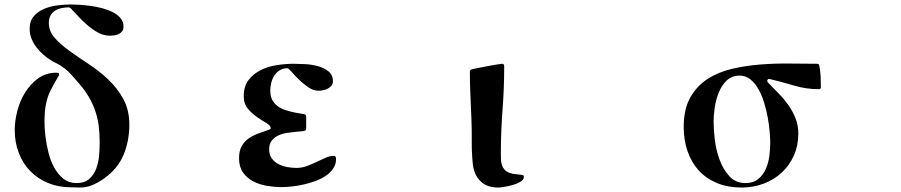

<svg xmlns="http://www.w3.org/2000/svg" viewBox="-20 -833 4040 861"><path d="M289 -800Q272 -800 255.5 -796.5Q239 -793 226.5 -785Q214 -777 206.5 -763.5Q199 -750 199 -730Q199 -693 225.5 -663Q252 -633 292.5 -604Q333 -575 379.5 -544.5Q426 -514 466.5 -475.5Q507 -437 533.5 -388Q560 -339 560 -274Q560 -201 534 -138.5Q508 -76 447 -33Q424 -16 396.5 -4Q369 8 340 8Q330 8 320 7.5Q310 7 300 7Q243 7 196.5 -12Q150 -31 116.5 -65Q83 -99 64.5 -146.5Q46 -194 46 -250Q46 -290 57.5 -335Q69 -380 92.5 -418Q116 -456 151 -481.5Q186 -507 233 -507Q237 -507 241 -506Q245 -505 245 -500Q245 -495 242 -491Q221 -456 206 -426Q191 -396 184 -355Q180 -331 179.5 -296.5Q179 -262 183.5 -224Q188 -186 197.5 -148Q207 -110 224 -80Q241 -50 265 -31Q289 -12 323 -12Q359 -12 380 -30.5Q401 -49 411.5 -77Q422 -105 424.5 -137Q427 -169 427 -196Q427 -235 422.5 -269.5Q418 -304 407 -336Q396 -368 378.5 -398Q361 -428 335 -458Q318 -478 300 -498Q282 -518 260 -533Q248 -542 234.5 -548.5Q221 -555 208 -563Q190 -574 173 -589Q156 -604 142.5 -622Q129 -640 121 -660.5Q113 -681 113 -704Q113 -739 132 -760.5Q151 -782 178.5 -793.5Q206 -805 238 -809Q270 -813 297 -813Q313 -813 336.5 -811.5Q360 -810 386.5 -806.5Q413 -803 439 -796Q465 -789 486.5 -778Q508 -767 521 -751Q534 -735 534 -713Q534 -701 528 -693Q522 -685 513 -680.5Q504 -676 493 -674.5Q482 -673 472 -673Q446 -673 421.5 -686Q397 -699 374.5 -718Q352 -737 332 -758.5Q312 -780 296 -797Z M1353 -256Q1353 -248 1344 -246Q1335 -244 1325.5 -243.5Q1316 -243 1307 -242Q1288 -240 1267 -237Q1246 -234 1228 -225.5Q1210 -217 1198.5 -202.5Q1187 -188 1187 -163Q1187 -139 1198.5 -123Q1210 -107 1228 -97.5Q1246 -88 1267.5 -84Q1289 -80 1309 -80Q1334 -80 1356.5 -88.5Q1379 -97 1400 -107Q1421 -117 1440 -125.5Q1459 -134 1477 -134Q1483 -134 1485 -129.5Q1487 -125 1487 -120Q1487 -96 1474 -77Q1461 -58 1440 -44Q1419 -30 1392.5 -20.5Q1366 -11 1339 -5Q1312 1 1286.5 3.5Q1261 6 1243 6Q1211 6 1177.5 0.5Q1144 -5 1116 -19.5Q1088 -34 1070 -59Q1052 -84 1052 -123Q1052 -156 1063.5 -177Q1075 -198 1094 -211.5Q1113 -225 1137.5 -234Q1162 -243 1188 -252Q1194 -254 1194 -258Q1194 -270 1175 -281Q1156 -292 1133.5 -307.5Q1111 -323 1092 -345Q1073 -367 1073 -401Q1073 -446 1094.5 -474Q1116 -502 1149 -518.5Q1182 -535 1221.5 -541Q1261 -547 1297 -547Q1317 -547 1347 -545.5Q1377 -544 1405 -536.5Q1433 -529 1453 -513Q1473 -497 1473 -469Q1473 -457 1466.5 -449Q1460 -441 1450.5 -436Q1441 -431 1429.5 -428.5Q1418 -426 1409 -426Q1385 -426 1362 -442Q1339 -458 1320 -476.5Q1301 -495 1287.5 -511Q1274 -527 1269 -527Q1249 -527 1234.5 -518Q1220 -509 1210.5 -494.5Q1201 -480 1196.5 -462Q1192 -444 1192 -427Q1192 -401 1201.5 -384Q1211 -367 1226.5 -356Q1242 -345 1262.5 -338.5Q1283 -332 1304 -328Q1314 -326 1324 -324.5Q1334 -323 1344 -321Q1353 -319 1353 -311Z M2087 -512Q2087 -519 2095 -522Q2098 -523 2118 -527Q2138 -531 2162 -535.5Q2186 -540 2206.5 -543.5Q2227 -547 2231 -547Q2241 -547 2241 -536Q2241 -437 2233.5 -340Q2226 -243 2226 -144Q2226 -131 2226.5 -118Q2227 -105 2230.5 -93.5Q2234 -82 2242 -73Q2250 -64 2264 -58Q2278 -53 2292 -52Q2306 -51 2320 -49Q2326 -48 2327.5 -46.5Q2329 -45 2329 -39Q2329 -27 2314 -18Q2299 -9 2279.5 -3.5Q2260 2 2241 5Q2222 8 2213 8Q2191 8 2170.5 1.5Q2150 -5 2134 -21Q2118 -37 2110 -57.5Q2102 -78 2100 -100Q2095 -150 2095.5 -200Q2096 -250 2094 -300Q2092 -354 2089.5 -406Q2087 -458 2087 -512Z M3424 -478 3420 -471 3423 -464Q3447 -439 3471.5 -414Q3496 -389 3515.5 -361.5Q3535 -334 3547.5 -302.5Q3560 -271 3560 -234Q3560 -180 3540 -135.5Q3520 -91 3485.5 -59Q3451 -27 3404.5 -9.5Q3358 8 3306 8Q3244 8 3195.5 -12Q3147 -32 3114 -68Q3081 -104 3063.5 -154Q3046 -204 3046 -264Q3046 -343 3075 -395Q3104 -447 3152.5 -478.5Q3201 -510 3263.5 -524.5Q3326 -539 3392.5 -544Q3459 -549 3524.5 -548Q3590 -547 3645 -547Q3652 -547 3654 -539Q3659 -515 3660 -490.5Q3661 -466 3661 -442Q3661 -433 3652 -433Q3595 -433 3540 -449.5Q3485 -466 3430 -479ZM3180 -287Q3180 -254 3185.5 -207Q3191 -160 3207 -116.5Q3223 -73 3251 -42.5Q3279 -12 3323 -12Q3358 -12 3380 -30Q3402 -48 3414 -75Q3426 -102 3430 -133.5Q3434 -165 3434 -192Q3434 -212 3431.5 -242Q3429 -272 3423 -305.5Q3417 -339 3406.5 -373Q3396 -407 3381 -433.5Q3366 -460 3345 -477Q3324 -494 3297 -494Q3262 -494 3239 -472Q3216 -450 3203 -417.5Q3190 -385 3185 -349.5Q3180 -314 3180 -287Z"/></svg>

Font: SoukouMincho
Style: Regular
Weight: 400
Designer: Dr. Ken Lunde (project architect, glyph set definition & overall production); Masataka HATTORI  (production & ideograph 
Foundry: Adobe Systems Incorporated
Version: Version 1.00